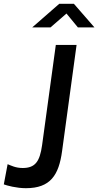

<svg xmlns="http://www.w3.org/2000/svg" viewBox="-36 -978 516 1008"><path d="M366 -742H257L185 -216C173 -130 149 -96 83 -96C46 -96 22 -109 4 -116L-16 -10C0 -4 50 10 100 10C229 10 273 -59 290 -185ZM460 -834 352 -958H275L133 -834H229L313 -907L373 -834Z"/></svg>

Font: Cheyenne Sans Medium
Style: Italic
Weight: 500
Italic angle: -8.13011°
Designer: The Public Sans project authors (U.S. Web Design System), Libre Franklin designed by Pablo Impallari and Rodrigo Fuenzal
Foundry: The Cheyenne Sans Project Authors
Version: Version 2.007